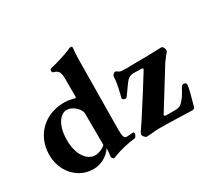

<svg xmlns="http://www.w3.org/2000/svg" viewBox="-142 -931 1274 1177"><g transform="rotate(-30 495.0 -343.0)"><path d="M24 0ZM534 -59Q540 -59 542 -57Q544 -55 544 -49Q544 -41 538 -32Q532 -23 527 -23Q452 -15 375 13Q363 19 358 19Q355 19 349.5 12.5Q344 6 344 2Q349 -33 349 -51V-57Q328 -25 292.5 -5.5Q257 14 217 14Q163 14 118.5 -14Q74 -42 49 -90Q24 -138 24 -195Q24 -262 54 -315.5Q84 -369 138.5 -399.5Q193 -430 263 -430Q291 -430 325 -421L338 -418Q342 -418 342 -431V-550Q342 -586 333.5 -601.5Q325 -617 303 -622Q291 -625 291 -637Q291 -650 302 -652Q338 -660 377.5 -672.5Q417 -685 443 -696Q463 -705 467 -705Q478 -705 478 -693Q477 -689 475.5 -669.5Q474 -650 473 -624L468 -120Q468 -85 473 -70.5Q478 -56 491 -56L530 -59ZM478 -693ZM342 -85 341 -306Q341 -323 327.5 -341Q314 -359 293.5 -371Q273 -383 253 -383Q229 -383 208.5 -363.5Q188 -344 175.5 -307Q163 -270 163 -222Q163 -170 177.5 -132Q192 -94 216 -74Q240 -54 268 -54Q285 -54 307 -62.5Q329 -71 342 -85ZM574 -23Q574 -32 599 -67Q611 -83 615 -90L647 -140Q711 -238 786 -360Q788 -364 788 -366Q788 -372 776 -372L721 -373Q695 -373 676 -354Q670 -348 655 -327Q640 -306 633 -296L612 -267Q607 -262 601 -262Q593 -262 586.5 -266.5Q580 -271 581 -277Q588 -301 597 -343.5Q606 -386 606 -411Q606 -421 613.5 -429Q621 -437 629 -437Q638 -437 648 -427Q655 -420 696 -420L737 -421Q859 -421 947 -425Q955 -425 961 -415.5Q967 -406 967 -395Q967 -388 965 -386Q948 -366 923 -332L757 -64Q754 -60 754 -56Q754 -49 771 -49H834Q849 -49 861 -54Q873 -59 884 -72Q898 -87 907.5 -101.5Q917 -116 938 -154Q944 -163 954 -163Q962 -163 967.5 -159Q973 -155 973 -148Q973 -135 962 -91.5Q951 -48 940 -11Q939 -4 933.5 0.5Q928 5 921 5L871 3Q852 3 797 1Q742 -1 685 -1Q665 -1 631 3L597 5Q592 5 583 -5Q574 -15 574 -23Z"/></g></svg>

Font: EB Garamond
Style: Bold
Weight: 700
Designer: Georg Duffner and Octavio Pardo
Foundry: Georg Duffner
Version: Version 1.000; ttfautohint (v1.6)